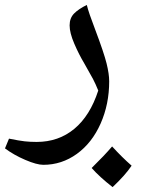

<svg xmlns="http://www.w3.org/2000/svg" viewBox="-60 -411 608 770"><path d="M113.8 250Q87.4 250 41.3 230.2Q-4.9 210.4 -40 184.1L-23.9 145Q17.1 153.3 39.1 155.8Q61 158.2 86.9 158.2Q174.8 158.2 238 105.7Q301.3 53.2 334 -47.9Q323.2 -74.7 313 -94.2Q302.7 -113.8 278.3 -156.2Q256.3 -192.9 237.8 -236.1Q219.2 -279.3 219.2 -309.1Q219.2 -338.9 237.5 -357.2Q255.9 -375.5 288.1 -391.1Q295.9 -359.4 321.3 -293.5Q356.9 -199.2 367.4 -156.7Q377.9 -114.3 377.9 -85Q377.9 6.8 343.5 84.5Q309.1 162.1 248.3 206.1Q187.5 250 113.8 250ZM467.8 253.4Q442.9 291 391.6 339.4Q339.4 298.8 307.6 262.7Q359.9 211.4 389.6 176.3Q430.2 220.7 467.8 253.4Z"/></svg>

Font: Droid Arabic Naskh Colored
Style: Regular
Weight: 400
Designer: Pascal Zoghbi
Foundry: Ascender Corporation
Version: Version 1.00